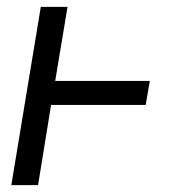

<svg xmlns="http://www.w3.org/2000/svg" viewBox="-20 -540 540 560"><path d="M13 0 99 -520H177L141 -304H417L405 -234H129L91 0Z"/></svg>

Font: Iosevka Curly Slab
Style: Italic
Weight: 400
Italic angle: -9°
Monospace: yes
Designer: Belleve Invis
Foundry: Belleve Invis
Version: Version 22.1.2; ttfautohint (v1.8.4)